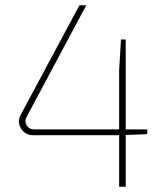

<svg xmlns="http://www.w3.org/2000/svg" viewBox="-20 -710 635 730"><path d="M308 -690 82 -267Q72 -249 81.5 -233.5Q91 -218 111 -218H540V-200L443 -196H105Q85 -196 71 -208Q57 -220 53 -238Q49 -256 59 -274L282 -690ZM458 -560V0H433V-443L440 -560Z"/></svg>

Font: Exo 2 Thin
Style: Regular
Weight: 250
Designer: Natanael Gama
Foundry: Natanael Gama
Version: Version 2.010